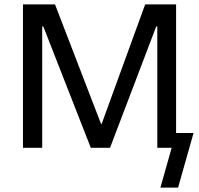

<svg xmlns="http://www.w3.org/2000/svg" viewBox="-20 -669 901 869"><path d="M706 180 757 0H692V-549H687L478 0H391L176 -549H171V0H84V-649H229L437 -109L440 -108L637 -649H777V-67H856L786 180Z"/></svg>

Font: Play
Style: Regular
Weight: 400
Designer: Jonas Hecksher (Cyrillic expansion: Cyreal)
Foundry: Jonas Hecksher, Playtype, e-types AS
Version: Version 2.101; ttfautohint (v1.5.65-e2d9)